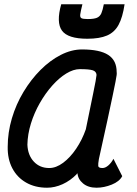

<svg xmlns="http://www.w3.org/2000/svg" viewBox="-20 -863 640 897"><path d="M510 -121 551 -40Q538 -15 502 -0.5Q466 14 431 14Q392 14 368 -6Q344 -26 342 -54Q341 -51 339.5 -51.5Q338 -52 339 -50Q309 -19 272.5 -2.5Q236 14 200 14Q144 14 102 -10Q60 -34 37.5 -77Q15 -120 16 -177Q16 -244 35.5 -310Q55 -376 90 -434Q125 -492 169.5 -536.5Q214 -581 264 -606.5Q314 -632 363 -632Q446 -632 485.5 -606.5Q525 -581 525 -527Q526 -522 525 -512.5Q524 -503 519.5 -480.5Q515 -458 506 -414.5Q497 -371 481.5 -299.5Q466 -228 442 -120Q438 -97 439 -87.5Q440 -78 459 -78Q472 -78 486 -90Q500 -102 510 -121ZM210 -78Q242 -78 275 -102.5Q308 -127 336 -168.5Q364 -210 381 -259Q401 -358 415.5 -427.5Q430 -497 431 -513Q430 -529 413.5 -534.5Q397 -540 353 -540Q323 -540 289.5 -519.5Q256 -499 224 -463Q192 -427 166 -381.5Q140 -336 124.5 -286Q109 -236 108 -187Q110 -138 138 -108Q166 -78 210 -78ZM388 -682Q297 -682 269.5 -720Q242 -758 266 -843H365Q357 -811 355 -796.5Q353 -782 360.5 -778Q368 -774 390 -774Q419 -774 433 -780Q447 -786 453.5 -801Q460 -816 465 -843H562Q553 -782 534 -747Q515 -712 480 -697Q445 -682 388 -682Z"/></svg>

Font: Victor Mono Thin
Style: Italic
Weight: 100
Italic angle: -12°
Monospace: yes
Designer: Rune Bjørnerås
Version: Version 1.561;gftools[0.9.30]